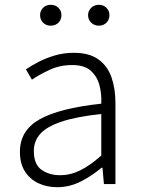

<svg xmlns="http://www.w3.org/2000/svg" viewBox="-20 -767 587 800"><path d="M218 13Q175 13 140 -3.5Q105 -20 84 -52.5Q63 -85 63 -135Q63 -223 144.5 -269.5Q226 -316 402 -335Q404 -375 394.5 -411.5Q385 -448 358.5 -472Q332 -496 281 -496Q229 -496 185.5 -475.5Q142 -455 113 -435L88 -478Q108 -492 138.5 -508Q169 -524 207 -535.5Q245 -547 288 -547Q352 -547 390 -519.5Q428 -492 444.5 -445Q461 -398 461 -338V0H413L407 -68H403Q364 -35 317 -11Q270 13 218 13ZM230 -37Q274 -37 315 -57.5Q356 -78 402 -119V-292Q298 -281 236 -260Q174 -239 147.5 -209Q121 -179 121 -138Q121 -82 153 -59.5Q185 -37 230 -37ZM191 -660Q172 -660 159.5 -672.5Q147 -685 147 -704Q147 -722 159.5 -734.5Q172 -747 191 -747Q211 -747 223.5 -734.5Q236 -722 236 -704Q236 -685 223.5 -672.5Q211 -660 191 -660ZM392 -660Q373 -660 360 -672.5Q347 -685 347 -704Q347 -722 360 -734.5Q373 -747 392 -747Q411 -747 423.5 -734.5Q436 -722 436 -704Q436 -685 423.5 -672.5Q411 -660 392 -660Z"/></svg>

Font: Noto Sans HK Thin Light
Style: Regular
Weight: 300
Version: Version 2.004-H2;hotconv 1.0.118;makeotfexe 2.5.65603